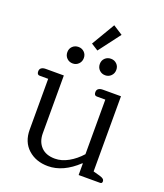

<svg xmlns="http://www.w3.org/2000/svg" viewBox="-154 -947 905 1061"><g transform="rotate(20 298.5 -416.5)"><path d="M252 -708 333 -845 389 -809 293 -682ZM140 -617Q140 -638 154 -651.5Q168 -665 189 -665Q209 -665 223 -651.5Q237 -638 237 -617Q237 -596 223 -582Q209 -568 189 -568Q168 -568 154 -582Q140 -596 140 -617ZM331 -617Q331 -638 345 -651.5Q359 -665 380 -665Q400 -665 414 -651.5Q428 -638 428 -617Q428 -596 414 -582Q400 -568 380 -568Q359 -568 345 -582Q331 -596 331 -617ZM91 -143V-442H41Q25 -442 25 -462Q25 -476 34.5 -482.5Q44 -489 60 -489H166V-149Q166 -100 194.5 -70Q223 -40 276 -40Q315 -40 354.5 -62Q394 -84 427 -121V-442H377Q361 -442 361 -462Q361 -476 370.5 -482.5Q380 -489 396 -489H502V-47L542 -36Q556 -32 562.5 -26.5Q569 -21 569 -12Q569 0 557 0H431V-68H428Q343 12 254 12Q183 12 137 -29.5Q91 -71 91 -143Z"/></g></svg>

Font: Maitree
Style: Regular
Weight: 400
Designer: CadsonDemak Team
Foundry: CadsonDemak
Version: Version 1.001